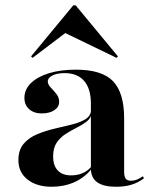

<svg xmlns="http://www.w3.org/2000/svg" viewBox="-20 -691 583 722"><path d="M321.8 -208.9V-301.6Q321.8 -357.3 296.4 -386.7Q271 -416.1 222.6 -416.1Q195.2 -416.1 177.4 -407.3Q159.7 -398.4 159.7 -384.7Q159.7 -373.4 170.6 -362.1Q181.5 -350.8 191.9 -337.9Q202.4 -325 202.4 -308.1Q202.4 -288.7 184.3 -276.6Q166.1 -264.5 137.1 -264.5Q107.3 -264.5 89.5 -280.6Q71.8 -296.8 71.8 -322.6Q71.8 -354.8 96.4 -378.6Q121 -402.4 164.1 -415.7Q207.3 -429 265.3 -429Q363.7 -429 405.2 -385.5Q446.8 -341.9 446.8 -246V-208.9ZM174.2 11.3Q118.5 11.3 83.9 -15.7Q49.2 -42.7 49.2 -88.7Q49.2 -127.4 69 -150.4Q88.7 -173.4 119.8 -186.3Q150.8 -199.2 185.5 -207.3Q220.2 -215.3 251.2 -223Q282.3 -230.6 302.4 -243.5Q322.6 -256.5 322.6 -279L324.2 -263.7Q321 -245.2 304.8 -233.1Q288.7 -221 267.7 -210.5Q246.8 -200 226.6 -187.1Q206.5 -174.2 193.1 -154.4Q179.8 -134.7 179.8 -102.4Q179.8 -68.5 197.2 -50Q214.5 -31.5 247.6 -31.5Q271 -31.5 290.7 -39.9Q310.5 -48.4 325 -66.1V-56.5Q297.6 -22.6 258.9 -5.6Q220.2 11.3 174.2 11.3ZM446.8 -45.2Q446.8 -26.6 452.8 -19Q458.9 -11.3 472.6 -11.3Q483.1 -11.3 494 -15.3Q504.8 -19.4 517.7 -28.2L521 -20.2Q499.2 -4 474.2 3.6Q449.2 11.3 416.1 11.3Q369.4 11.3 345.6 -5.6Q321.8 -22.6 321.8 -57.3V-208.9H446.8ZM102.4 -473.4 96.8 -479 255.6 -671H264.5L423.4 -479L418.5 -473.4L201.6 -578.2L246 -582.3Z"/></svg>

Font: Playfair 144pt SemiExpanded ExtraBold
Style: Regular
Weight: 800
Width: 6
Designer: Claus Eggers Sørensen
Foundry: Claus Eggers Sørensen
Version: Version 2.203